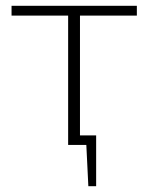

<svg xmlns="http://www.w3.org/2000/svg" viewBox="-20 -502 514 665"><path d="M454 -448V-482H20V-448H216V0H279L286 143H313V-33H257V-448Z"/></svg>

Font: Exo 2 Extra Light
Style: Regular
Weight: 250
Designer: Natanael Gama
Version: Version 1.001;PS 001.001;hotconv 1.0.88;makeotf.lib2.5.64775